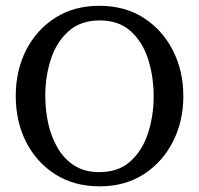

<svg xmlns="http://www.w3.org/2000/svg" viewBox="-20 -658 698 673"><path d="M622.6 -320.8Q622.6 -232.4 585.9 -160.9Q549.3 -89.4 483.6 -47.1Q418 -4.9 329.6 -4.9Q239.7 -4.9 173.8 -46.9Q107.9 -88.9 71.5 -160.4Q35.2 -231.9 35.2 -321.8Q35.2 -410.6 71.5 -482.2Q107.9 -553.7 173.8 -595.7Q239.7 -637.7 328.6 -637.7Q417.5 -637.7 483.4 -595.5Q549.3 -553.2 585.9 -481.4Q622.6 -409.7 622.6 -320.8ZM518.6 -320.3Q518.6 -389.2 499.3 -450Q480 -510.7 438.2 -548.6Q396.5 -586.4 329.6 -586.4Q262.2 -586.4 220 -548.3Q177.7 -510.3 158.2 -450Q138.7 -389.6 138.7 -321.8Q138.7 -271.5 149.4 -223.9Q160.2 -176.3 182.9 -137.9Q205.6 -99.6 241.5 -77.1Q277.3 -54.7 327.6 -54.7Q395.5 -54.7 437.5 -92.8Q479.5 -130.9 499 -191.7Q518.6 -252.4 518.6 -320.3Z"/></svg>

Font: Annapurna SIL
Style: Regular
Weight: 400
Designer: Peter Martin, Annie Olsen
Foundry: SIL International
Version: Version 2.000